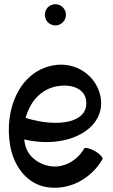

<svg xmlns="http://www.w3.org/2000/svg" viewBox="-20 -871 543 920"><path d="M296 -800C296 -813 291 -826 281 -836C272 -845 259 -851 245 -851C232 -851 219 -845 209 -836C200 -826 195 -813 195 -800C195 -787 200 -774 209 -764C219 -755 232 -749 245 -749C259 -749 272 -755 281 -764C291 -774 296 -787 296 -800ZM471 -108C475 -116 459 -133 435 -147C410 -161 387 -166 383 -159C349 -100 284 -64 218 -75C159 -86 109 -126 99 -184C98 -190 97 -197 96 -203C301 -154 489 -251 462 -406C443 -510 342 -577 236 -558C74 -529 -2 -347 29 -172C46 -76 107 8 200 25C309 44 415 -12 471 -108ZM254 -458C316 -469 382 -450 392 -394C411 -283 260 -257 103 -306C123 -383 176 -444 254 -458Z"/></svg>

Font: Nupuram Condensed Medium
Style: Regular
Weight: 500
Width: 3
Designer: Santhosh Thottingal (santhosh.thottingal@gmail.com)
Foundry: SMC
Version: Version 1.000